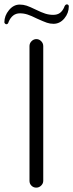

<svg xmlns="http://www.w3.org/2000/svg" viewBox="-24 -868 335 879"><path d="M174 -40Q174 -28 164.5 -18.5Q155 -9 142 -9Q129 -9 120 -18Q111 -27 111 -40V-657Q111 -670 120.5 -679.5Q130 -689 142.5 -689Q155 -689 164.5 -679.5Q174 -670 174 -657ZM-4 -766Q-4 -796 17 -821.5Q38 -847 66 -847Q83 -847 98 -842Q113 -837 139.5 -824Q166 -811 183.5 -805.5Q201 -800 219.5 -800Q238 -800 250 -808.5Q262 -817 270 -835Q270 -836 270 -836Q275 -848 282 -848Q286 -848 288.5 -845.5Q291 -843 291 -839Q291 -808 270.5 -783.5Q250 -759 221 -759Q205 -759 190.5 -764Q176 -769 145 -783Q119 -796 102 -801.5Q85 -807 67 -807Q32 -807 15 -767Q15 -766 15 -766Q12 -757 5 -757Q2 -757 -1 -760Q-4 -763 -4 -766Z"/></svg>

Font: Kurewa Gothic CJK TC Regular
Style: Regular
Weight: 400
Designer: Max Yao
Foundry: Max-Everyday
Version: Version 1.071; ttfautohint (v1.8.3)